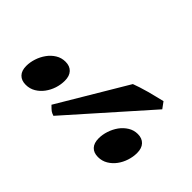

<svg xmlns="http://www.w3.org/2000/svg" viewBox="-51 -867 478 478"><g transform="rotate(45 188.0 -628.0)"><path d="M360.8 -600.1Q360.8 -586.4 356.4 -573Q352.1 -559.6 344 -548.6Q335.9 -537.6 324.5 -530.8Q313 -523.9 298.8 -523.9Q283.7 -523.9 275.4 -532.7Q267.1 -541.5 267.1 -558.1Q267.1 -571.3 271.5 -584.7Q275.9 -598.1 283.9 -609.4Q292 -620.6 303.5 -627.7Q314.9 -634.8 328.6 -634.8Q343.8 -634.8 352.3 -625.7Q360.8 -616.7 360.8 -600.1ZM106.4 -600.1Q106.4 -586.4 102.1 -573Q97.7 -559.6 89.6 -548.6Q81.5 -537.6 70.1 -530.8Q58.6 -523.9 44.4 -523.9Q29.3 -523.9 20.8 -532.7Q12.2 -541.5 12.2 -558.1Q12.2 -571.3 16.6 -584.7Q21 -598.1 29.1 -609.4Q37.1 -620.6 48.6 -627.7Q60.1 -634.8 74.2 -634.8Q89.4 -634.8 97.9 -625.7Q106.4 -616.7 106.4 -600.1ZM147.9 -518.1Q140.6 -520.5 136.7 -523.4Q132.8 -526.4 125 -534.2L231.9 -713.9Q239.3 -716.8 250 -720.2Q260.7 -723.6 272.2 -726.8Q283.7 -730 295.2 -732.7Q306.6 -735.4 315.9 -737.8L328.1 -721.2Z"/></g></svg>

Font: Gentium
Style: Italic
Weight: 400
Italic angle: -7°
Designer: J. Victor Gaultney
Version: Version 1.02; 2005; OFL release